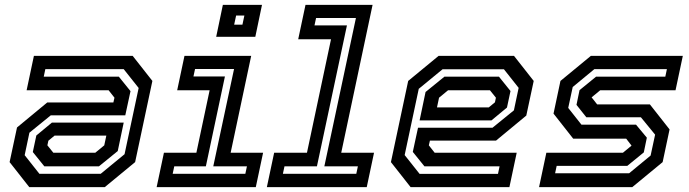

<svg xmlns="http://www.w3.org/2000/svg" viewBox="-20 -770 2837 790"><path d="M100.5 0 19.5 -103 50 -245.5 174.5 -348.5H446.5L451 -368L427 -398.5H89.5L119.5 -540H526L607 -437L536 -103L411 0ZM162.5 -85.5 115 -144.5 129.5 -212.5 193.5 -265.5H489L464.5 -148.5L387 -85.5ZM142 -55H394.5L492.5 -135.5L550.5 -408L489 -485.5H166.5L160 -454.5H469L517 -395L495.5 -295.5H189L101 -224L81.5 -131.5ZM199.5 -141.5H372L409 -172L417.5 -212H204.5L179 -191L175 -172Z M869.5 -618.5 897 -750H1058L1030.5 -618.5ZM943.5 -668.5H977.5L985.5 -706H951.5ZM624.5 0 654.5 -141.5H788L842.5 -398.5H709L739 -540H1013.5L929 -141.5H1062.5L1032.5 0ZM690.5 -55H989.5L996 -85.5H857.5L943 -486H782.5L776 -455.5H905.5L827 -85.5H697Z M1078 0 1108 -141.5H1243L1342 -608.5H1207L1237 -750H1513L1384 -141.5H1519L1489 0ZM1144 -55H1446L1452.5 -85.5H1314.5L1444.5 -696H1280.5L1274 -665.5H1407.5L1284 -85.5H1150.5Z M2095 -540 2176 -437 2145.5 -294.5 2021 -191.5H1749L1744.5 -172L1768.5 -141.5H2106L2076 0H1669.5L1588.5 -103L1659.5 -437L1784.5 -540ZM2033 -454.5 2080.5 -395.5 2066 -327.5 2002 -274.5H1706.5L1731 -391.5L1808.5 -454.5ZM2053.5 -485H1801L1703 -404.5L1645 -132L1706.5 -54.5H2029L2035.5 -85.5H1726.5L1678.5 -145L1700 -244.5H2006.5L2094.5 -316L2114 -408.5ZM1996 -398.5H1823.5L1786.5 -368L1778 -328H1991L2016.5 -349L2020.5 -368Z M2198 0 2228 -141.5H2543L2580 -172L2579.5 -169.5L2556.5 -199.5H2338.5L2257.5 -302.5L2286 -437L2411 -540H2789.5L2759.5 -398.5H2449.5L2412.5 -368L2413 -371L2437 -340.5H2654L2735 -237.5L2706.5 -103L2581.5 0ZM2264 -57H2568.5L2657 -130L2675.5 -216L2617 -287.5H2392.5L2352 -338.5L2364.5 -399L2432.5 -454.5H2717.5L2724 -485.5H2425.5L2336.5 -412L2318 -326L2372.5 -257H2597L2641.5 -203.5L2629 -143L2561 -87.5H2270.5Z"/></svg>

Font: Tourney Thin SemiBold
Style: Italic
Weight: 600
Italic angle: -12°
Version: Version 1.015